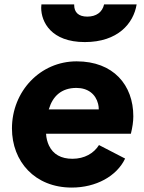

<svg xmlns="http://www.w3.org/2000/svg" viewBox="-20 -835 652 867"><path d="M363 -645C512 -645 583 -729 597 -815H450C442 -780 415 -760 374 -760C334 -760 315 -780 315 -812C315 -813 315 -814 315 -815H167C167 -810 166 -805 166 -800C166 -736 211 -645 363 -645ZM304 12C413 12 507 -39 545 -119L427 -180C404 -143 362 -118 307 -118C256 -118 220 -138 201 -178C194 -193 189 -211 188 -231H571C578 -260 582 -285 582 -310C582 -451 492 -558 326 -558C161 -558 34 -422 34 -255C34 -106 137 12 304 12ZM200 -341 201 -343C218 -400 257 -438 325 -438C377 -438 412 -410 423 -366C425 -358 426 -350 426 -341Z"/></svg>

Font: Plus Jakarta Sans ExtraBold
Style: Italic
Weight: 800
Italic angle: -8°
Designer: Gumpita Rahayu
Foundry: Tokotype
Version: Version 2.071;gftools[0.9.30]